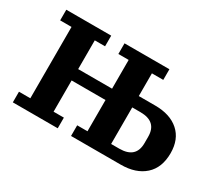

<svg xmlns="http://www.w3.org/2000/svg" viewBox="-100 -729 1060 937"><g transform="rotate(30 430.0 -261.0)"><path d="M41 -60H105V-462H41V-522H294V-462H236V-300H427V-462H369V-522H622V-462H558V-334H650Q735 -334 783.5 -291Q832 -248 832 -170Q832 -88 783 -44Q734 0 649 0H369V-60H427V-236H236V-60H294V0H41ZM604 -64Q697 -64 697 -149V-185Q697 -270 604 -270H558V-64Z"/></g></svg>

Font: IBM Plex Serif SmBld
Style: Regular
Weight: 600
Designer: Mike Abbink, Paul van der Laan, Pieter van Rosmalen
Foundry: Bold Monday
Version: Version 3.001